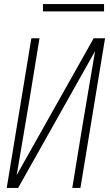

<svg xmlns="http://www.w3.org/2000/svg" viewBox="-20 -923 540 943"><path d="M13 0 134 -735H174L126 -441Q110 -346 94 -251.5Q78 -157 62 -63L440 -735H496L375 0H335L383 -294Q399 -389 415 -483.5Q431 -578 447 -672L69 0ZM191 -867V-903H491V-867Z"/></svg>

Font: Iosevka Extralight
Style: Italic
Weight: 200
Italic angle: -9°
Monospace: yes
Designer: Belleve Invis
Foundry: Belleve Invis
Version: Version 32.5.0; ttfautohint (v1.8.4)